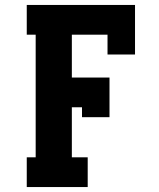

<svg xmlns="http://www.w3.org/2000/svg" viewBox="-20 -755 640 775"><path d="M88 0V-120H124V-615H88V-735H525V-535H414V-615H270V-442H422V-282H311V-322H270V-120H334V0Z"/></svg>

Font: Iosevka Slab Heavy Extended
Style: Regular
Weight: 900
Width: 7
Monospace: yes
Designer: Belleve Invis
Foundry: Belleve Invis
Version: Version 11.1.0; ttfautohint (v1.8.3)